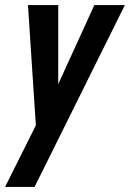

<svg xmlns="http://www.w3.org/2000/svg" viewBox="-35 -530 511 755"><path d="M-15 205 106 -37 75 -510H194V-199L336 -510H456L101 205Z"/></svg>

Font: Instrument Sans Condensed SemiBold Italic
Style: Regular
Weight: 600
Width: 3
Italic angle: -13°
Designer: Rodrigo Fuenzalida
Foundry: fragTYPE
Version: Version 1.000; ttfautohint (v1.8.4.7-5d5b);gftools[0.9.28]